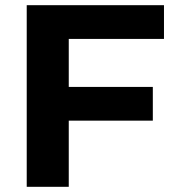

<svg xmlns="http://www.w3.org/2000/svg" viewBox="-20 -720 679 740"><path d="M245 -570V-385H569V-255H245V0H83V-700H612V-570Z"/></svg>

Font: CMG Sans
Style: Bold
Weight: 700
Designer: Julieta Ulanovsky
Foundry: Julieta Ulanovsky
Version: Version 7.200